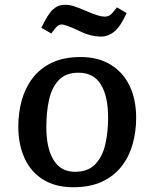

<svg xmlns="http://www.w3.org/2000/svg" viewBox="-20 -774 649 808"><path d="M288 14Q214 14 162 -18Q110 -50 83.5 -108Q57 -166 57 -242Q57 -299 71.5 -351.5Q86 -404 117 -445Q148 -486 198 -510Q248 -534 320 -534Q393 -534 445.5 -502Q498 -470 525.5 -412.5Q553 -355 553 -278Q553 -221 538.5 -168.5Q524 -116 492.5 -75Q461 -34 410.5 -10Q360 14 288 14ZM296 -51Q351 -51 381.5 -83.5Q412 -116 423.5 -168Q435 -220 435 -278Q435 -369 404.5 -418.5Q374 -468 310 -468Q257 -468 227.5 -437Q198 -406 186.5 -354.5Q175 -303 175 -239Q175 -150 205.5 -100.5Q236 -51 296 -51ZM404 -620Q386 -620 364 -625Q342 -630 313 -644Q284 -658 265.5 -664.5Q247 -671 240 -671Q230 -671 221.5 -664Q213 -657 196 -633L154 -657Q182 -716 203.5 -735Q225 -754 254 -754Q270 -754 287.5 -749Q305 -744 347 -726Q375 -714 392 -709Q409 -704 421 -704Q435 -704 445.5 -712.5Q456 -721 472 -743L513 -719Q487 -662 461 -641Q435 -620 404 -620Z"/></svg>

Font: Literata 7pt Medium
Style: Italic
Weight: 500
Italic angle: -2°
Designer: Latin by Veronika Burian and Jose Scaglione. Greek by Irene Vlachou. Cyrillic by Vera Evstafieva
Foundry: TypeTogether
Version: Version 3.002